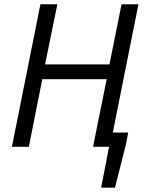

<svg xmlns="http://www.w3.org/2000/svg" viewBox="-20 -676 675 884"><path d="M445.7 188 482.2 0H445.6L458.3 -65.7H570L560.6 -14.4L509.4 188ZM34.8 0 166.1 -656.3H244L187.6 -379.5H484L539.6 -656.3H617.4L486.2 0H408.3L471.2 -311.5H174.8L112.7 0Z"/></svg>

Font: Source Sans 3 VF
Style: Italic
Weight: 200
Italic angle: -11°
Designer: Paul D. Hunt
Foundry: Adobe Systems Incorporated
Version: Version 3.042;hotconv 1.0.118;makeotfexe 2.5.65603